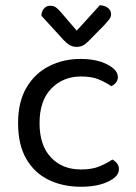

<svg xmlns="http://www.w3.org/2000/svg" viewBox="-20 -700 518 733"><path d="M289 -408Q221 -408 176 -362Q131 -316 131 -230Q131 -145 174.5 -99Q218 -53 289 -53Q331 -53 359 -64.5Q387 -76 409 -91Q420 -85 427 -76Q434 -67 434 -54Q434 -26 392.5 -6.5Q351 13 289 13Q220 13 165.5 -13.5Q111 -40 80 -94Q49 -148 49 -230Q49 -311 81 -365.5Q113 -420 167.5 -447.5Q222 -475 287 -475Q349 -475 389.5 -454Q430 -433 430 -406Q430 -394 423 -385Q416 -376 405 -371Q383 -386 356.5 -397Q330 -408 289 -408ZM212 -654 273 -583 361 -680Q381 -679 392.5 -669.5Q404 -660 404 -646Q404 -635 397 -626Q390 -617 379 -605L316 -541Q306 -531 296 -526Q286 -521 272 -521Q263 -521 254.5 -524Q246 -527 238.5 -533Q231 -539 223 -547L138 -640Q138 -650 142 -658.5Q146 -667 153.5 -672.5Q161 -678 171 -678Q184 -678 192.5 -672.5Q201 -667 212 -654Z"/></svg>

Font: Baloo Tammudu 2
Style: Regular
Weight: 400
Designer: Maithili Shingre, Omkar Shende and Ek Type
Foundry: Ek Type
Version: Version 1.700